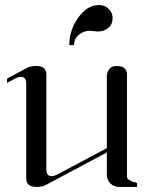

<svg xmlns="http://www.w3.org/2000/svg" viewBox="-20 -742 583 762"><path d="M274 -563H255Q255 -622 290.5 -672Q326 -722 373 -722Q396 -722 411.5 -706.5Q427 -691 427 -670Q427 -659 423 -648.5Q419 -638 404.5 -627.5Q390 -617 367 -617Q362 -617 351 -618.5Q340 -620 336 -620Q313 -620 293.5 -604.5Q274 -589 274 -563ZM122 -480Q122 -480 125 -480Q164 -480 164 -446V-70Q164 -43 184 -43Q197 -43 212 -52L404 -154V-438Q404 -454 413 -467Q422 -480 442 -480Q484 -480 484 -446V-40Q484 -36 487 -32.5Q490 -29 495 -26.5Q500 -24 504.5 -22Q509 -20 515.5 -18.5Q522 -17 524 -16V0H454Q432 0 418 -14Q404 -28 404 -50V-137L164 -9Q148 0 126 0Q84 0 84 -34V-410Q84 -437 63 -437Q51 -437 36 -428L8 -413V-430L84 -471Q99 -480 122 -480Z"/></svg>

Font: kawoszeh
Style: Medium
Weight: 500
Version: Version 000.030